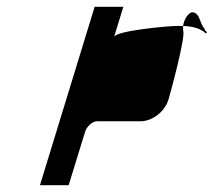

<svg xmlns="http://www.w3.org/2000/svg" viewBox="-20 -730 625 562"><path d="M97 -188H181L229 -344C234 -360 250 -375 264 -375H391C426 -375 462 -403 473 -438C478 -454 525 -627 516 -640V-654H498C470 -654 320 -640 314 -622L341 -710H257ZM516 -654C544 -653 567 -647 583 -632C591 -638 577 -638 579 -646C564 -660 566 -694 542 -694C535 -694 519 -678 516 -654Z"/></svg>

Font: bitstorm
Style: excnobl
Weight: 400
Version: Version 0.2